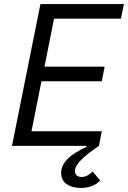

<svg xmlns="http://www.w3.org/2000/svg" viewBox="-20 -718 630 945"><path d="M39 0 179 -698H590L575 -626H246L199 -390H495L481 -318H184L135 -72H481L467 0Q349 79 349 122Q349 153 382 153Q409 153 436 126L473 170Q440 207 377 207Q336 207 308.5 188.5Q281 170 281 132Q281 61 406 5L405 0Z"/></svg>

Font: Aneliza
Style: Italic
Weight: 400
Italic angle: -11.31°
Designer: Mike Abbink, Paul van der Laan, Pieter van Rosmalen
Foundry: Bold Monday
Version: Version 3.0